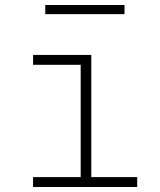

<svg xmlns="http://www.w3.org/2000/svg" viewBox="-20 -748 640 768"><path d="M112.3 -528.3V-488.8H302.7V-39.6H112.3V0H528.8V-39.6H345.2V-528.3ZM478 -691.4V-728H161.1V-691.4Z"/></svg>

Font: Roboto Mono ExtraLight
Style: Regular
Weight: 250
Monospace: yes
Designer: Google
Version: Version 3.000